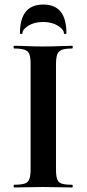

<svg xmlns="http://www.w3.org/2000/svg" viewBox="-20 -827 382 847"><path d="M227 -81Q227 -52 232 -37Q237 -22 252 -17Q267 -12 298 -12Q301 -12 301 -6Q301 0 298 0Q271.7 0 240 -1Q208.3 -2 170 -2Q133.6 -2 101 -1Q68.5 0 42 0Q40 0 40 -6Q40 -12 42.4 -12Q72.8 -12 88.4 -17Q104 -22 109.5 -37Q115 -52 115 -81V-544Q115 -573 109.7 -587.5Q104.5 -602 88.6 -607.5Q72.8 -613 42 -613Q40 -613 40 -619Q40 -625 42 -625Q68.5 -625 101 -623.5Q133.6 -622 170 -622Q208.3 -622 240.6 -623.5Q272.8 -625 298 -625Q301 -625 301 -619Q301 -613 298 -613Q267.7 -613 252.5 -607Q237.4 -601 232.2 -586Q227 -571 227 -542ZM79 -680Q79 -677 73.5 -677Q68 -677 68 -680.7Q68 -807 171.1 -807Q273 -807 273 -680.7Q273 -677 267.5 -677Q262 -677 262 -680Q262 -697 235.5 -713.5Q209 -730 170.6 -730Q131 -730 105 -713.5Q79 -697 79 -680Z"/></svg>

Font: Cormorant Infant Light
Style: Regular
Weight: 300
Designer: Christian Thalmann (Catharsis Fonts)
Foundry: Catharsis Fonts
Version: Version 4.001